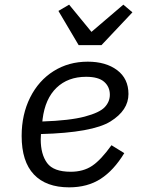

<svg xmlns="http://www.w3.org/2000/svg" viewBox="-20 -793 640 825"><path d="M73 -209Q73 -301 109.5 -374Q146 -447 210.5 -487.5Q275 -528 357 -528Q435 -528 483.5 -491.5Q532 -455 532 -389Q532 -319 454.5 -271Q377 -223 156 -217Q155 -207 155 -194Q155 -130 182.5 -92.5Q210 -55 284 -55Q338 -55 376 -80.5Q414 -106 459 -169L514 -135Q469 -61 412.5 -24.5Q356 12 277 12Q178 12 125.5 -43.5Q73 -99 73 -209ZM163 -281 162 -271Q280 -275 344 -292Q408 -309 430 -332.5Q452 -356 452 -386Q452 -420 427.5 -441.5Q403 -463 350 -463Q272 -463 223 -416Q174 -369 163 -281ZM318 -599 231 -746 277 -773 373 -656 510 -773 549 -740 416 -599Z"/></svg>

Font: iA Writer Mono V
Style: Regular
Weight: 400
Italic angle: -9.5°
Designer: Mike Abbink, Paul van der Laan, Pieter van Rosmalen
Foundry: Bold Monday
Version: Version 2.000